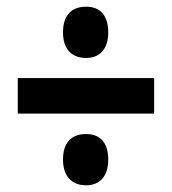

<svg xmlns="http://www.w3.org/2000/svg" viewBox="-20 -639 513 573"><path d="M237 -466C278 -466 303 -493 303 -542C303 -592 280 -619 237 -619C192 -619 168 -592 168 -542C168 -493 194 -466 237 -466ZM33 -300H440V-406H33ZM237 -86C278 -86 303 -113 303 -163C303 -212 280 -239 237 -239C192 -239 168 -212 168 -163C168 -113 194 -86 237 -86Z"/></svg>

Font: Noto Sans Armenian ExtraCondensed
Style: Regular
Weight: 400
Width: 2
Designer: Monotype Design Team
Foundry: Monotype Imaging Inc.
Version: Version 2.008